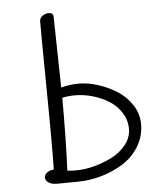

<svg xmlns="http://www.w3.org/2000/svg" viewBox="-52 -767 684 820"><g transform="rotate(-5 289.5 -356.5)"><path d="M147.9 -689.9Q147.9 -703.1 160.4 -712.2Q172.9 -721.2 187 -721.2Q207 -721.2 207 -704.1Q212.9 -401.9 212.9 -399.9Q250.5 -410.2 288.1 -410.2Q327.1 -410.2 370.1 -396.7Q413.1 -383.3 451.2 -359.4Q489.3 -335.4 514.2 -297.4Q539.1 -259.3 539.1 -214.8Q539.1 -162.1 512.2 -118.7Q485.4 -75.2 442.4 -48.6Q399.4 -22 348.9 -7.6Q298.3 6.8 248 6.8Q233.4 6.8 202.9 7.3Q172.4 7.8 159.2 7.8Q136.2 7.8 123 -1.5Q109.9 -10.7 109.9 -22.9Q109.9 -34.2 120.8 -43.2Q131.8 -52.2 150.9 -54.2Q151.9 -97.2 151.9 -182.1Q151.9 -266.1 149.9 -434.6Q147.9 -603 147.9 -689.9ZM213.9 -356Q213.9 -167.5 208 -43.9Q221.2 -42 247.1 -42Q281.2 -42 321.3 -52.2Q361.3 -62.5 398.7 -81.1Q436 -99.6 460.9 -130.9Q485.8 -162.1 485.8 -199.2Q485.8 -236.8 465.8 -268.3Q445.8 -299.8 414.1 -319.8Q382.3 -339.8 344.2 -350.8Q306.2 -361.8 268.1 -361.8Q239.3 -361.8 213.9 -356Z"/></g></svg>

Font: Zhizn
Style: Regular
Weight: 400
Designer: Peter Zharnov
Foundry: Peter Zharnov
Version: Version 1.000